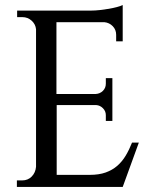

<svg xmlns="http://www.w3.org/2000/svg" viewBox="-20 -740 617 762"><path d="M467 2H47V-24H68Q91 -24 106 -39.5Q121 -55 123 -78V-624Q121 -644 105.5 -658Q90 -672 69 -672H48V-698H342Q357 -698 375.5 -700Q394 -702 411.5 -705Q429 -708 444 -712Q459 -716 467 -720V-576H441V-602Q441 -622 427.5 -636Q414 -650 394 -652H204V-367H360Q377 -368 388.5 -379.5Q400 -391 400 -408V-430H426V-260H400V-283Q400 -299 388.5 -310.5Q377 -322 362 -323H205V-46H336Q373 -46 399.5 -55.5Q426 -65 445.5 -82Q465 -99 479 -122.5Q493 -146 504 -174H531Z"/></svg>

Font: Constantine
Style: Regular
Weight: 400
Designer: Dukom Design
Version: Version 1.001;PS 001.001;hotconv 1.0.56;makeotf.lib2.0.21325